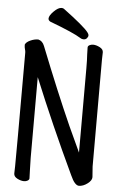

<svg xmlns="http://www.w3.org/2000/svg" viewBox="-60 -928 620 987"><g transform="rotate(5 250.0 -434.0)"><path d="M229 -883Q338 -802 360 -773Q367 -764 367 -757Q367 -750 360.5 -742.5Q354 -735 344 -735Q334 -735 327 -740Q290 -764 165 -811Q155 -817 155 -826Q155 -841 177.5 -863.5Q200 -886 217 -886Q224 -886 229 -883ZM102 18Q86 18 67.5 8.5Q49 -1 49 -17Q49 -29 50 -55Q51 -81 51 -641Q51 -649 48 -658.5Q45 -668 45 -680V-681V-682Q50 -695 71 -704.5Q92 -714 111 -714H112Q134 -709 144 -683Q235 -453 310 -285L371 -153V-589Q371 -631 369 -659Q369 -659 368 -695Q368 -703 376.5 -707.5Q385 -712 395 -712Q411 -712 429.5 -702.5Q448 -693 448 -677Q448 -665 447 -639V-88L451 -33Q451 -16 429 0.5Q407 17 385 17Q375 17 364 5Q353 -7 341 -34Q223 -284 126 -521V-105Q126 -74 127.5 -45Q129 -16 129 1Q129 8 121 13Q113 18 102 18Z"/></g></svg>

Font: Moon Stars Kai HW
Style: Bold
Weight: 700
Designer: GuiWonder
Version: Version 1.101